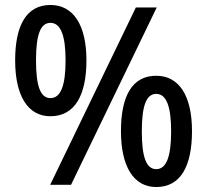

<svg xmlns="http://www.w3.org/2000/svg" viewBox="-20 -744 834 773"><path d="M183 -724C87 -724 41 -643 41 -501C41 -360 91 -276 183 -276C280 -276 328 -359 328 -501C328 -642 276 -724 183 -724ZM611 -714H527L182 0H266ZM183 -652C224 -652 244 -602 244 -501C244 -398 224 -349 183 -349C142 -349 125 -399 125 -501C125 -602 142 -652 183 -652ZM609 -439C513 -439 467 -359 467 -216C467 -75 517 9 609 9C706 9 753 -73 753 -216C753 -357 702 -439 609 -439ZM609 -366C650 -366 669 -315 669 -215C669 -114 650 -63 609 -63C568 -63 551 -114 551 -215C551 -316 568 -366 609 -366Z"/></svg>

Font: Noto Sans SemiCondensed Medium
Style: Regular
Weight: 500
Width: 4
Designer: Monotype Design Team
Foundry: Monotype Imaging Inc.
Version: Version 2.013